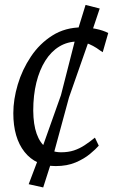

<svg xmlns="http://www.w3.org/2000/svg" viewBox="-20 -682 497 800"><path d="M212 10Q129 10 82.2 -49Q35.5 -108 35.5 -210.5Q35.5 -267.5 54 -329.8Q72.5 -392 108.8 -446.2Q145 -500.5 198.5 -534.2Q252 -568 322 -568Q348.5 -568 379.2 -561.8Q410 -555.5 431 -544.5L408 -464.5L396.5 -472Q383.5 -482 367.8 -490.5Q352 -499 335.8 -504Q319.5 -509 304 -509Q261.5 -509 227.2 -488.2Q193 -467.5 168.8 -429Q144.5 -390.5 131.5 -337.8Q118.5 -285 118.5 -221Q119 -163 132.8 -124.5Q146.5 -86 172.5 -66.8Q198.5 -47.5 234.5 -47.5Q264.5 -47.5 288 -55.2Q311.5 -63 332.5 -76.8Q353.5 -90.5 375.5 -108.5L391.5 -75Q379.5 -61 355.2 -40.8Q331 -20.5 295.2 -5.2Q259.5 10 212 10ZM160 99 99.5 85.5 142.5 -28 234 -285.5 299 -540 336.5 -661.5 395.5 -646.5 357 -531.5 267.5 -276 197 -16.5Z"/></svg>

Font: Merriweather Light
Style: Italic
Weight: 300
Italic angle: -7.8°
Designer: Eben Sorkin
Foundry: Eben Sorkin
Version: Version 2.101